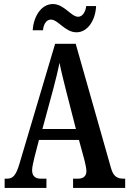

<svg xmlns="http://www.w3.org/2000/svg" viewBox="-20 -931 640 951"><path d="M359 -771C415 -771 453 -832 456 -901H407C404 -874 390 -848 367 -848C332 -848 298 -911 242 -911C184 -911 146 -849 142 -781H193C195 -808 208 -834 232 -834C268 -834 302 -771 359 -771ZM3 0H210V-46H182C151 -46 139 -63 139 -88C139 -106 147 -133 150 -149L173 -238H371L398 -139C402 -122 408 -98 408 -83C408 -59 393 -46 366 -46H342V0H600V-46H592C559 -46 541 -59 530 -98L355 -714H253L77 -122C59 -60 43 -46 14 -46H3ZM190 -292 244 -491C256 -536 267 -582 275 -620C282 -581 294 -536 307 -483L356 -292Z"/></svg>

Font: Noto Serif Sinhala ExtraCondensed SemiBold
Style: Regular
Weight: 600
Width: 2
Designer: Jelle Bosma - Monotype Design Team
Foundry: Monotype Imaging Inc.
Version: Version 2.007